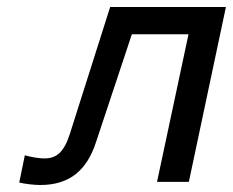

<svg xmlns="http://www.w3.org/2000/svg" viewBox="-20 -520 666 549"><path d="M255 -115 357 -422H519L429 0H520L626 -500H295L180 -138C163 -84 141 -67 107 -67C93 -67 72 -70 51 -76L35 2C52 6 78 9 95 9C180 9 229 -34 255 -115Z"/></svg>

Font: LT Wave Text Italic
Style: Regular
Weight: 400
Designer: Daniel Lyons
Version: Version 2.5 (Glyphs App)